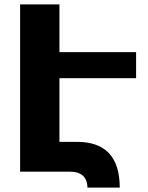

<svg xmlns="http://www.w3.org/2000/svg" viewBox="-20 -777 669 869"><path d="M596 -423H249V-135H328Q522 -135 522 72H376Q374 0 296 0H71V-757H249V-541H596Z"/></svg>

Font: Montserrat arm
Style: Bold
Weight: 700
Designer: Julieta Ulanovsky
Foundry: Julieta Ulanovsky
Version: Version 6.000;PS 006.000;hotconv 1.0.88;makeotf.lib2.5.64775